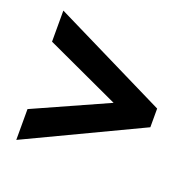

<svg xmlns="http://www.w3.org/2000/svg" viewBox="-94 -702 692 685"><g transform="rotate(20 251.5 -359.5)"><path d="M35 -231 316 -357 35 -487V-605L469 -391V-320L35 -114Z"/></g></svg>

Font: Noto Sans Condensed
Style: Regular
Weight: 400
Width: 3
Version: Version 2.013